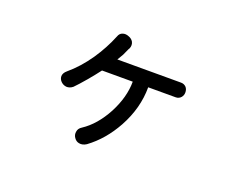

<svg xmlns="http://www.w3.org/2000/svg" viewBox="-94 -761 1188 935"><g transform="rotate(20 500.0 -293.5)"><path d="M377.9 -557.6Q350.6 -490.2 307.6 -426.8Q261.7 -360.4 207 -314.5Q190.4 -300.8 189.5 -284.2Q189.5 -268.6 201.2 -256.8Q212.9 -245.1 229.5 -243.2Q247.1 -242.2 262.7 -254.9Q282.2 -274.4 315.4 -313.5Q345.7 -349.6 366.2 -377H525.4Q525.4 -296.9 480.5 -210.9Q434.6 -125 369.1 -82Q351.6 -71.3 349.6 -53.7Q346.7 -37.1 356.4 -23.4Q366.2 -8.8 381.8 -5.9Q400.4 -2 419.9 -14.6Q497.1 -71.3 548.8 -165Q605.5 -268.6 605.5 -377H748Q764.6 -377 775.4 -389.6Q784.2 -400.4 784.2 -415Q784.2 -430.7 775.4 -441.4Q764.6 -453.1 748 -453.1H418Q428.7 -470.7 436.5 -484.4Q441.4 -494.1 452.1 -518.6L456.1 -525.4Q462.9 -543 455.1 -558.6Q447.3 -572.3 430.7 -578.1Q414.1 -585 399.4 -580.1Q383.8 -575.2 377.9 -557.6Z"/></g></svg>

Font: Gungsuh
Style: Regular
Weight: 400
Version: Version 2.21